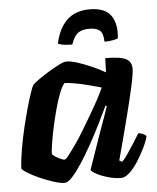

<svg xmlns="http://www.w3.org/2000/svg" viewBox="-51 -751 650 795"><g transform="rotate(-5 273.5 -353.5)"><path d="M186 0Q169 0 140.5 -9Q112 -18 83 -31Q54 -44 34 -56.5Q14 -69 12 -75Q14 -112 21.5 -155.5Q29 -199 39.5 -243Q50 -287 60.5 -324Q71 -361 79.5 -385.5Q88 -410 91 -414Q96 -421 115.5 -435Q135 -449 159.5 -464Q184 -479 205 -489.5Q226 -500 236 -500Q255 -500 281.5 -491.5Q308 -483 338 -470Q368 -457 396 -441L398 -500Q462 -500 484.5 -487.5Q507 -475 507 -448Q507 -427 496 -376.5Q485 -326 465.5 -249.5Q446 -173 419 -73L430 -66Q441 -76 454.5 -96Q468 -116 482.5 -138.5Q497 -161 507 -178Q516 -178 527 -173Q538 -168 540 -163Q535 -142 521.5 -114.5Q508 -87 491 -60.5Q474 -34 455.5 -17Q437 0 421 0Q395 0 367 -8Q339 -16 319.5 -26.5Q300 -37 297 -44L347 -188Q354 -207 359.5 -223Q365 -239 372 -257.5Q379 -276 387 -301L382 -304Q366 -270 345.5 -229Q325 -188 302.5 -147.5Q280 -107 258 -73.5Q236 -40 217.5 -20Q199 0 186 0ZM194 -96Q199 -96 211.5 -112Q224 -128 242 -153.5Q260 -179 279 -211Q298 -243 317 -275Q336 -307 350.5 -334.5Q365 -362 373 -380Q321 -395 286.5 -402.5Q252 -410 221 -412Q210 -400 199 -371.5Q188 -343 178 -306Q168 -269 160 -231.5Q152 -194 147.5 -164.5Q143 -135 143 -123Q153 -113 169.5 -104.5Q186 -96 194 -96ZM267 -568Q241 -568 227 -571Q213 -574 208 -577Q221 -639 256 -673Q291 -707 351 -707Q415 -707 439.5 -671.5Q464 -636 457 -577Q451 -574 435.5 -571Q420 -568 401 -568Q400 -604 385.5 -615.5Q371 -627 342 -627Q313 -627 296 -615Q279 -603 267 -568Z"/></g></svg>

Font: Texturina Medium 12pt ExtraBold
Style: Italic
Weight: 800
Italic angle: -11°
Version: Version 1.002